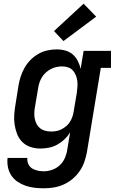

<svg xmlns="http://www.w3.org/2000/svg" viewBox="-20 -795 640 1038"><path d="M217 223Q192 223 166.5 220Q141 217 118 209Q95 201 75 187.5Q55 174 41.5 154Q28 134 23 109Q18 84 21 59H128Q126 76 133 91.5Q140 107 153.5 115.5Q167 124 183.5 127.5Q200 131 217 131Q240 131 263.5 122.5Q287 114 304.5 97Q322 80 331.5 57.5Q341 35 344 12L359 -79Q346 -58 328 -41Q310 -24 288.5 -12.5Q267 -1 244 3.5Q221 8 198 8Q170 8 144.5 -0.5Q119 -9 100.5 -27.5Q82 -46 72.5 -70.5Q63 -95 59 -121.5Q55 -148 57 -176Q59 -204 64 -232L80 -332Q84 -357 92 -381.5Q100 -406 113 -429Q126 -452 145.5 -471.5Q165 -491 188 -504Q211 -517 236.5 -522.5Q262 -528 287 -528Q311 -528 334 -521.5Q357 -515 373.5 -500.5Q390 -486 400.5 -465.5Q411 -445 416 -423L432 -520H580V-428H525L450 27Q445 54 436 80Q427 106 411 129.5Q395 153 372.5 172Q350 191 324 202.5Q298 214 271 218.5Q244 223 217 223ZM256 -84Q271 -84 285 -86.5Q299 -89 312.5 -96Q326 -103 338 -113Q350 -123 358 -136Q366 -149 371 -163Q376 -177 378 -191L395 -291Q397 -308 398.5 -324.5Q400 -341 398 -357Q396 -373 390 -388Q384 -403 373.5 -414.5Q363 -426 347.5 -431Q332 -436 316 -436Q300 -436 284.5 -432.5Q269 -429 254.5 -421.5Q240 -414 227.5 -402.5Q215 -391 206.5 -377Q198 -363 193 -347.5Q188 -332 186 -317L169 -217Q166 -201 165.5 -184.5Q165 -168 168 -153Q171 -138 178 -124.5Q185 -111 197 -101.5Q209 -92 224.5 -88Q240 -84 256 -84Q256 -84 256 -84Q256 -84 256 -84ZM323 -573 272 -627 432 -775 500 -705Z"/></svg>

Font: Iosevka Etoile SmBdObl
Style: Regular
Weight: 600
Italic angle: -9°
Designer: Belleve Invis
Foundry: Belleve Invis
Version: Version 15.5.2; ttfautohint (v1.8.4)